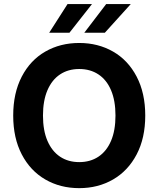

<svg xmlns="http://www.w3.org/2000/svg" viewBox="-20 -932 793 961"><path d="M376.6 9.7Q281.6 9.7 206.7 -33.7Q131.7 -77.1 88.9 -159.2Q46.1 -241.2 46.1 -353.6Q46.1 -466.1 88.9 -548.5Q131.7 -630.8 206.7 -673.8Q281.6 -716.9 376.6 -716.9Q470.9 -716.9 546 -673.8Q621 -630.8 664 -548.5Q707 -466.1 707 -353.6Q707 -241 664 -159.1Q621 -77.1 546 -33.7Q470.9 9.7 376.6 9.7ZM376.6 -586.6Q321.4 -586.6 280.7 -559.6Q240 -532.7 217.5 -480.4Q195.1 -428.1 195.1 -353.6Q195.1 -279.1 217.5 -227Q240 -174.9 280.7 -147.7Q321.4 -120.6 376.6 -120.6Q431.7 -120.6 472.6 -147.7Q513.5 -174.9 535.8 -227Q558 -279.1 558 -353.6Q558 -428.1 535.8 -480.4Q513.5 -532.7 472.6 -559.6Q431.7 -586.6 376.6 -586.6ZM511.4 -911.6H634.5L504.9 -768.3H402ZM318 -911.6H440.4L327.7 -768.3H226.3Z"/></svg>

Font: Pretendard Variable
Style: Regular
Weight: 400
Designer: Base glyphs from Inter by Rasmus Andersson; Hangul glyphs from Noto Sans CJK(Source Han Sans) by Jang Soo-young and Kang
Foundry: Kil Hyung-jin
Version: Version 1.100;FEAKit 1.0